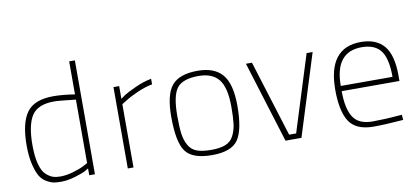

<svg xmlns="http://www.w3.org/2000/svg" viewBox="-66 -927 2538 1162"><g transform="rotate(-10 1202.5 -345.5)"><path d="M437 -700V0H402V-42Q393 -36 377 -27.5Q361 -19 315 -5Q269 9 229 9Q205 9 187 6.5Q169 4 143 -10Q117 -24 101 -49Q85 -74 72.5 -124Q60 -174 60 -243Q60 -379 106 -444Q152 -509 270 -509Q327 -509 402 -497V-700ZM229 -23Q267 -23 310.5 -36Q354 -49 378 -62L402 -75V-465Q298 -477 270 -477Q169 -477 132 -419.5Q95 -362 95 -240Q95 -169 107.5 -122.5Q120 -76 142 -56Q164 -36 183.5 -29.5Q203 -23 229 -23Z M639 0V-500H674V-422Q684 -430 701.5 -441.5Q719 -453 771 -477Q823 -501 872 -510V-476Q828 -468 778.5 -446Q729 -424 702 -406L674 -389V0Z M1157 -509Q1260 -509 1309 -451Q1358 -393 1358 -259Q1358 -112 1317 -51.5Q1276 9 1157 9Q1035 9 993.5 -49Q952 -107 952 -261Q952 -399 998.5 -454Q1045 -509 1157 -509ZM1157 -23Q1211 -23 1244.5 -36.5Q1278 -50 1294.5 -82.5Q1311 -115 1316 -154Q1321 -193 1321 -259Q1321 -377 1281.5 -427Q1242 -477 1157 -477Q1060 -477 1024.5 -431.5Q989 -386 989 -261Q989 -191 994.5 -150.5Q1000 -110 1018 -78.5Q1036 -47 1069 -35Q1102 -23 1157 -23Z M1453 -500H1490L1636 -32H1679L1826 -500H1863L1706 0H1608Z M2147 -23Q2178 -23 2223.5 -25Q2269 -27 2299 -30L2329 -32L2331 0Q2219 9 2146 9Q2040 8 1999 -55.5Q1958 -119 1958 -250Q1958 -509 2160 -509Q2255 -509 2302.5 -452Q2350 -395 2350 -269V-236H1995Q1995 -128 2029 -75.5Q2063 -23 2147 -23ZM1995 -268H2313Q2313 -381 2276.5 -429Q2240 -477 2160 -477Q1995 -477 1995 -268Z"/></g></svg>

Font: TitilliumText22L Th
Style: Thin
Weight: 100
Designer: Campivisivi
Foundry: Campivisivi
Version: 1.000